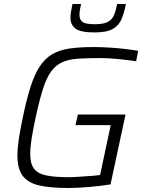

<svg xmlns="http://www.w3.org/2000/svg" viewBox="-20 -931 726 959"><path d="M320 8Q233 8 177 -4.5Q121 -17 94 -52Q67 -87 67 -155Q67 -190 74 -237Q81 -284 94 -345Q113 -436 133 -498.5Q153 -561 179 -600Q205 -639 240.5 -660Q276 -681 326.5 -688.5Q377 -696 447 -696Q483 -696 524.5 -693.5Q566 -691 604.5 -686.5Q643 -682 670 -677L660 -625Q616 -632 566 -636.5Q516 -641 484 -641Q418 -641 371.5 -638Q325 -635 292.5 -621Q260 -607 236.5 -575.5Q213 -544 195 -488Q177 -432 158 -344Q145 -284 138 -239.5Q131 -195 131 -162Q131 -114 149.5 -89Q168 -64 210 -55Q252 -46 321 -46Q343 -46 372.5 -48Q402 -50 431 -52Q460 -54 480 -57L533 -306H357L369 -359H607L532 -10Q482 -2 424 3Q366 8 320 8ZM452 -769Q381 -769 356.5 -788.5Q332 -808 332 -842Q332 -858 335 -875Q338 -892 342 -911H385Q381 -895 379 -881.5Q377 -868 377 -856Q377 -833 392 -821.5Q407 -810 453 -810Q497 -810 518.5 -821.5Q540 -833 549.5 -855.5Q559 -878 565 -911H609Q601 -870 588 -837.5Q575 -805 544.5 -787Q514 -769 452 -769Z"/></svg>

Font: Saira Light
Style: Italic
Weight: 300
Italic angle: -12°
Designer: Hector Gatti with collaboration of the Omnibus-Type team
Foundry: Omnibus-Type
Version: Version 1.100; ttfautohint (v1.8.3)